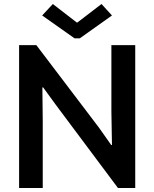

<svg xmlns="http://www.w3.org/2000/svg" viewBox="-20 -947 777 967"><path d="M76.2 -719.7H163.1L479.5 -302.7L540 -216.8H543.9L541 -385.7V-719.7H661.1V0H574.2L259.8 -420.9L197.3 -506.8H193.4L195.3 -336.9V0H76.2ZM366.2 -834H370.1L491.2 -926.8L543.9 -869.1L381.8 -753.9H355.5L192.4 -869.1L246.1 -926.8Z"/></svg>

Font: Reddit Sans Chocolate SemiBold
Style: Regular
Weight: 600
Designer: Stephen Hutchings
Foundry: Reddit
Version: Version 1.011